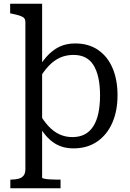

<svg xmlns="http://www.w3.org/2000/svg" viewBox="-20 -778 690 1021"><path d="M302 223H35V177H39Q63 177 80 172Q97 167 106 155Q115 143 115 121V-660Q115 -675 107.5 -682.5Q100 -690 84 -695Q68 -700 44 -705L34 -707V-758H204V167Q204 170 216.5 172.5Q229 175 246.5 176Q264 177 278 177H302ZM371 11Q336 11 307.5 1.5Q279 -8 255 -27Q231 -46 210 -74.5Q189 -103 168 -141L186 -180Q211 -136 238 -107Q265 -78 296.5 -63.5Q328 -49 365 -49Q402 -49 429.5 -63Q457 -77 475.5 -105.5Q494 -134 503 -175.5Q512 -217 512 -271Q512 -324 503 -364.5Q494 -405 477 -432Q460 -459 433.5 -472.5Q407 -486 371 -486Q332 -486 299.5 -471.5Q267 -457 239 -427.5Q211 -398 185 -353L169 -390Q197 -442 227.5 -476.5Q258 -511 295 -529Q332 -547 380 -547Q451 -547 501.5 -512.5Q552 -478 578.5 -416Q605 -354 605 -271Q605 -188 577 -124.5Q549 -61 496.5 -25Q444 11 371 11Z"/></svg>

Font: Roboto Serif 20pt SemiCondensed
Style: Regular
Weight: 400
Width: 4
Version: Version 1.008